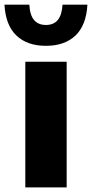

<svg xmlns="http://www.w3.org/2000/svg" viewBox="-62 -818 402 838"><path d="M48.5 0V-548.5H229V0ZM-42.5 -797.5H66Q68.5 -752 86.8 -730.5Q105 -709 138.5 -709Q172 -709 190 -730.5Q208 -752 211 -797.5H319.5Q314.5 -707.5 267.2 -662.8Q220 -618 138.5 -618Q57 -618 9.8 -662.8Q-37.5 -707.5 -42.5 -797.5Z"/></svg>

Font: Encode Sans Semi Condensed ExBd
Style: Regular
Weight: 800
Width: 4
Designer: Multiple Designers
Foundry: Impallari Type
Version: Version 2.000